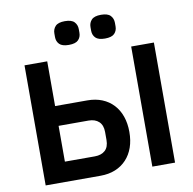

<svg xmlns="http://www.w3.org/2000/svg" viewBox="-95 -1003 1106 1099"><g transform="rotate(-10 458.0 -453.5)"><path d="M82 -698H214V-438H401Q449 -438 487 -422.5Q525 -407 552 -378Q579 -349 593 -308.5Q607 -268 607 -219Q607 -169 593 -129Q579 -89 552 -60Q525 -31 487 -15.5Q449 0 401 0H82ZM388 -115Q426 -115 448 -135Q470 -155 470 -196V-242Q470 -282 448 -302.5Q426 -323 388 -323H214V-115ZM702 -698H834V0H702ZM353 -769Q314 -769 298 -785.5Q282 -802 282 -827V-848Q282 -873 298 -890Q314 -907 353 -907Q392 -907 408 -890Q424 -873 424 -848V-827Q424 -802 408 -785.5Q392 -769 353 -769ZM563 -769Q524 -769 508 -785.5Q492 -802 492 -827V-848Q492 -873 508 -890Q524 -907 563 -907Q602 -907 618 -890Q634 -873 634 -848V-827Q634 -802 618 -785.5Q602 -769 563 -769Z"/></g></svg>

Font: IBM Plex Sans SmBld
Style: Regular
Weight: 600
Designer: Mike Abbink, Paul van der Laan, Pieter van Rosmalen
Foundry: Bold Monday
Version: Version 3.005